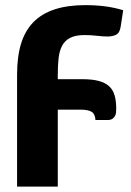

<svg xmlns="http://www.w3.org/2000/svg" viewBox="-20 -546 500 731"><path d="M439.5 -445Q436 -421 422.5 -414Q409 -407 390 -407Q372.5 -407 348.8 -409.8Q325 -412.5 302 -412.5Q268 -412.5 247.8 -402.2Q227.5 -392 217 -372.8Q206.5 -353.5 203.2 -325.5Q200 -297.5 200 -262V-244.5H293.5Q330.5 -244.5 355.2 -238Q380 -231.5 395 -218Q410 -204.5 416.2 -183.2Q422.5 -162 422.5 -132Q422.5 -125 421.8 -117.5Q421 -110 417.5 -103.8Q414 -97.5 407.2 -93.2Q400.5 -89 388 -89H343.5Q342 -112.5 328.5 -120.5Q315 -128.5 287.5 -128.5H200V164.5H45V-262Q45 -330 60.2 -379.8Q75.5 -429.5 107.5 -462Q139.5 -494.5 188.8 -510.5Q238 -526.5 305.5 -526.5Q345 -526.5 381 -521.8Q417 -517 449 -507Z"/></svg>

Font: Lato Black
Style: Regular
Weight: 900
Designer: Lukasz Dziedzic
Foundry: tyPoland Lukasz Dziedzic
Version: Version 2.007; 2014-02-27